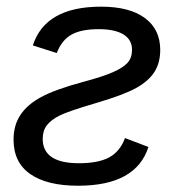

<svg xmlns="http://www.w3.org/2000/svg" viewBox="-20 -559 533 588"><path d="M282.7 -469.7Q228.5 -469.7 198.7 -452.9Q168.9 -436 153.8 -396.5L80.6 -419.9Q118.7 -538.6 289.6 -538.6Q376.5 -538.6 423.6 -503.9Q470.7 -469.2 470.7 -406.2Q470.7 -366.7 453.1 -338.9Q435.5 -311 397.5 -289.8Q359.4 -268.6 276.4 -244.1Q188.5 -218.3 162.4 -205.1Q136.2 -191.9 123.5 -175.3Q110.8 -158.7 110.8 -133.8Q110.8 -59.1 221.7 -59.1Q281.2 -59.1 314.5 -77.1Q347.7 -95.2 362.8 -136.2L434.6 -108.9Q396.5 9.8 219.2 9.8Q124 9.8 72.8 -25.9Q21.5 -61.5 21.5 -131.3Q21.5 -175.3 42.5 -207Q63.5 -238.8 106.4 -262Q149.4 -285.2 234.4 -308.1Q293 -323.7 325 -337.6Q356.9 -351.6 370.6 -366.7Q384.3 -381.8 384.3 -406.7Q384.3 -437.5 357.9 -453.6Q331.5 -469.7 282.7 -469.7Z"/></svg>

Font: Liberation Sans
Style: Italic
Weight: 400
Italic angle: -12°
Designer: Steve Matteson
Foundry: Ascender Corporation
Version: Version 2.1.5